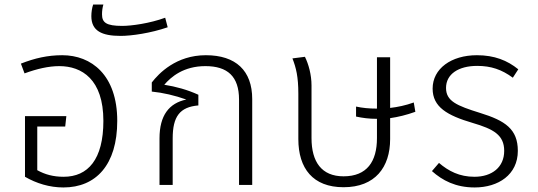

<svg xmlns="http://www.w3.org/2000/svg" viewBox="-20 -814 2369 845"><path d="M254 -571C190 -571 133 -558 72 -534L88 -491C142 -511 194 -523 241 -523C340 -523 435 -465 435 -282C435 -112 367 -36 260 -36C215 -36 178 -46 144 -65V-257H267L272 -303H90V-36C140 -7 198 11 259 11C402 11 496 -88 496 -282C496 -484 382 -571 254 -571Z M511 -656C558 -656 643 -668 718 -694L707 -736C639 -711 558 -700 518 -700C447 -700 429 -715 429 -751C429 -766 431 -781 435 -794H390C385 -780 382 -760 382 -743C382 -678 428 -656 511 -656Z M886 -571C755 -571 679 -491 648 -451V-411C698 -406 749 -394 800 -376C724 -360 682 -306 682 -205V0H740V-205C740 -301 771 -343 853 -350V-397C805 -419 754 -433 703 -441C733 -476 788 -523 884 -523C981 -523 1032 -478 1032 -376V0H1090V-378C1090 -503 1018 -571 886 -571Z M1808 -322 1801 -363C1765 -350 1731 -343 1697 -339V-562H1639V-336C1603 -336 1575 -339 1547 -345V-301C1575 -295 1603 -291 1639 -291V-206C1639 -103 1595 -38 1492 -38C1395 -38 1351 -102 1351 -206V-438C1351 -485 1338 -532 1322 -564L1267 -557C1283 -516 1293 -477 1293 -401V-202C1293 -73 1357 10 1492 10C1631 10 1697 -78 1697 -202V-294C1732 -299 1769 -308 1808 -322Z M2079 -571C1966 -571 1884 -512 1884 -424C1884 -343 1948 -306 2060 -273C2152 -246 2199 -220 2199 -150C2199 -78 2145 -36 2068 -36C2002 -36 1954 -61 1912 -97L1881 -61C1927 -20 1985 11 2069 11C2173 11 2259 -45 2259 -150C2259 -246 2203 -283 2093 -317C1990 -349 1943 -369 1943 -427C1943 -488 1998 -524 2080 -524C2141 -524 2188 -508 2237 -472L2261 -509C2213 -548 2156 -571 2079 -571Z"/></svg>

Font: FiraGO Light
Style: Regular
Weight: 300
Designer: bBox Type
Foundry: bBox Type GmbH
Version: Version 1.001;PS 001.001;hotconv 1.0.88;makeotf.lib2.5.64775